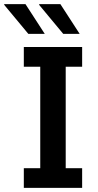

<svg xmlns="http://www.w3.org/2000/svg" viewBox="-58 -915 478 935"><path d="M58 0V-96H138V-590H58V-686H342V-590H262V-96H342V0ZM250 -750 132 -892 134 -895H236L330 -750ZM80 -750 -38 -892 -37 -895H66L160 -750Z"/></svg>

Font: Chivo Medium
Style: Regular
Weight: 500
Designer: Hector Gatti
Foundry: Omnibus-Type
Version: Version 2.002